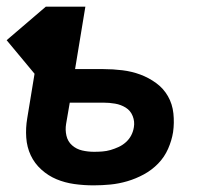

<svg xmlns="http://www.w3.org/2000/svg" viewBox="-25 -550 645 578"><path d="M257 8Q257 8 257 8Q257 8 256 8Q227 8 198.5 4Q170 0 145 -10.5Q120 -21 99.5 -39.5Q79 -58 67.5 -82.5Q56 -107 54 -136Q52 -165 57 -194L79 -328L-5 -429L113 -530H232L201 -342H286Q315 -342 343.5 -338.5Q372 -335 397.5 -325.5Q423 -316 445 -300Q467 -284 480.5 -260.5Q494 -237 497 -208.5Q500 -180 496 -152Q492 -127 481 -102Q470 -77 451 -57.5Q432 -38 408 -25Q384 -12 358.5 -4.5Q333 3 307.5 5.5Q282 8 257 8ZM258 -93Q271 -93 283.5 -94Q296 -95 308 -98.5Q320 -102 332 -107.5Q344 -113 354 -122Q364 -131 370 -142.5Q376 -154 378 -167Q381 -184 374.5 -200.5Q368 -217 353.5 -226Q339 -235 321.5 -238Q304 -241 286 -241H185L174 -177Q171 -159 175 -141.5Q179 -124 192 -112.5Q205 -101 222.5 -97Q240 -93 258 -93Z"/></svg>

Font: Iosevka Curly Extended
Style: Bold Italic
Weight: 700
Width: 7
Italic angle: -9°
Monospace: yes
Designer: Belleve Invis
Foundry: Belleve Invis
Version: Version 11.1.0; ttfautohint (v1.8.3)